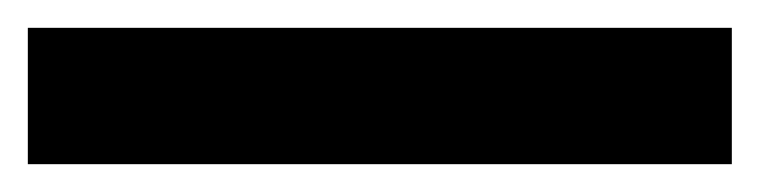

<svg xmlns="http://www.w3.org/2000/svg" viewBox="-23 -878 546 138"><path d="M503 -760H-3V-858H503Z"/></svg>

Font: Noto IKEA Arabic
Style: Bold
Weight: 700
Designer: Monotype Design Team
Foundry: Monotype Imaging Inc.
Version: Version 1.200